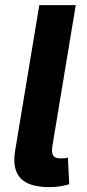

<svg xmlns="http://www.w3.org/2000/svg" viewBox="-20 -748 349 771"><path d="M179.1 3.4Q95.4 3.4 62.1 -32.7Q28.8 -68.9 40.6 -141.7L137.8 -727.5H284.2L190.4 -161.8Q186.2 -135.5 193.4 -123.7Q200.5 -111.9 222.6 -111.9Q234.3 -111.9 241.1 -112.7Q247.9 -113.6 252.6 -115.3L258 -8.3Q245.8 -4.4 225.1 -0.5Q204.3 3.4 179.1 3.4Z"/></svg>

Font: Adwaita Sans
Style: Italic
Weight: 400
Italic angle: -9.39999°
Designer: Rasmus Andersson
Foundry: rsms
Version: Version 4.001;git-9221beed3